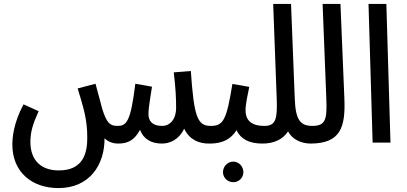

<svg xmlns="http://www.w3.org/2000/svg" viewBox="-20 -727 2074 979"><path d="M278 232C437 232 514 113 513 -22C530 -5 554 5 583 5C633 5 666 -13 694 -65C712 -17 752 5 806 5C843 5 891 -12 919 -71C947 -12 998 5 1044 5C1085 5 1100 -15 1100 -42C1100 -68 1086 -85 1054 -85C985 -85 969 -136 953 -365L866 -358C876 -275 878 -223 878 -177C878 -118 846 -85 807 -85C752 -85 737 -115 737 -145C737 -179 749 -245 755 -285L670 -300C646 -102 624 -85 578 -85C540 -85 523 -102 501 -173C495 -195 488 -224 467 -300L376 -276C406 -177 425 -119 425 -25C425 45 410 142 280 142C189 142 135 90 135 -3C135 -54 147 -94 177 -160L100 -195C48 -98 43 -23 43 10C43 151 143 232 278 232Z M1170 202C1198 202 1221 179 1221 151C1221 122 1198 97 1170 97C1140 97 1117 122 1117 151C1117 179 1140 202 1170 202Z M1044 5C1081 5 1144 3 1186 -63C1208 -17 1251 5 1318 5C1359 5 1374 -15 1374 -42C1374 -68 1360 -85 1328 -85C1254 -85 1232 -121 1232 -164C1232 -198 1244 -249 1251 -284L1165 -299C1135 -114 1119 -85 1054 -85Z M1318 5C1376 5 1421 -15 1449 -57C1471 -14 1519 5 1564 5C1604 5 1620 -15 1620 -42C1620 -68 1605 -85 1573 -85C1510 -85 1487 -117 1483 -224L1464 -707H1373L1391 -222C1395 -118 1385 -85 1328 -85Z M1563 5C1716 5 1742 -78 1736 -224L1716 -707H1625L1644 -221C1648 -117 1640 -85 1572 -85Z M1880 0H1971L1950 -707H1859Z"/></svg>

Font: Noto Sans Arabic ExtCond Med
Style: Regular
Weight: 500
Width: 2
Designer: Monotype Design Team, Nadine Chahine, Nizar Qandah and Khaled Hosny
Foundry: Monotype Imaging Inc.
Version: Version 2.012